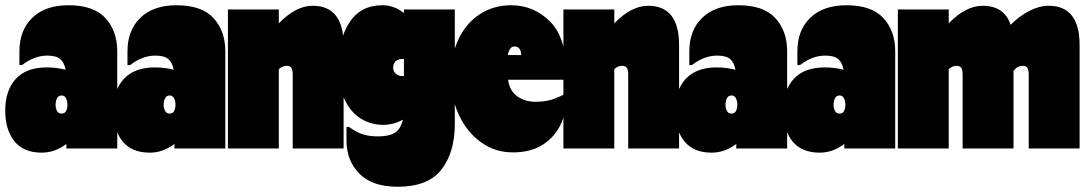

<svg xmlns="http://www.w3.org/2000/svg" viewBox="-40 -566 4141 732"><path d="M407 -370V0H213V-17Q169 16 119 16Q50 16 15 -27.5Q-20 -71 -20 -144Q-20 -222 20.5 -265.5Q61 -309 138 -309Q176 -309 210 -300Q205 -328 189.5 -341Q174 -354 140 -354Q91 -354 44 -318H34V-370Q34 -451 83.5 -498.5Q133 -546 221 -546Q317 -546 362 -497Q407 -448 407 -370ZM217 -167Q217 -181 211.5 -191.5Q206 -202 195 -202Q183 -202 177.5 -191.5Q172 -181 172 -166Q172 -153 177.5 -143Q183 -133 195 -133Q207 -133 212 -143Q217 -153 217 -167Z M819 -370V0H625V-17Q581 16 531 16Q462 16 427 -27.5Q392 -71 392 -144Q392 -222 432.5 -265.5Q473 -309 550 -309Q588 -309 622 -300Q617 -328 601.5 -341Q586 -354 552 -354Q503 -354 456 -318H446V-370Q446 -451 495.5 -498.5Q545 -546 633 -546Q729 -546 774 -497Q819 -448 819 -370ZM629 -167Q629 -181 623.5 -191.5Q618 -202 607 -202Q595 -202 589.5 -191.5Q584 -181 584 -166Q584 -153 589.5 -143Q595 -133 607 -133Q619 -133 624 -143Q629 -153 629 -167Z M1270 -394V0H1076V-282Q1076 -299 1071 -307Q1066 -315 1053 -315Q1036 -315 1023 -302V0H829V-530H1023V-477Q1088 -544 1152 -544Q1270 -544 1270 -394Z M1694 -530V-94Q1694 15 1643 80.5Q1592 146 1476 146Q1379 146 1330 96Q1281 46 1281 -30V-82H1291Q1315 -64 1340 -55Q1365 -46 1402 -46Q1443 -46 1465.5 -60Q1488 -74 1496 -110Q1461 -90 1421 -90Q1373 -90 1334 -115Q1295 -140 1272.5 -189.5Q1250 -239 1250 -309Q1250 -416 1292.5 -481Q1335 -546 1418 -546Q1463 -546 1500 -516V-530ZM1493 -276H1500V-341H1493Q1478 -341 1468.5 -332.5Q1459 -324 1459 -307Q1459 -294 1469 -285Q1479 -276 1493 -276Z M2123 -207Q2122 -149 2101 -99Q2080 -49 2033.5 -17Q1987 15 1915 15Q1848 15 1794 -23.5Q1740 -62 1709.5 -128Q1679 -194 1679 -275Q1679 -355 1708 -416.5Q1737 -478 1789.5 -512Q1842 -546 1908 -546Q1997 -546 2059.5 -481.5Q2122 -417 2122 -262H1897Q1903 -219 1932.5 -198.5Q1962 -178 2001 -178Q2030 -178 2053.5 -183.5Q2077 -189 2113 -207ZM1896 -356H1947Q1947 -371 1940.5 -380Q1934 -389 1922 -389Q1902 -389 1896 -356Z M2549 -394V0H2355V-282Q2355 -299 2350 -307Q2345 -315 2332 -315Q2315 -315 2302 -302V0H2108V-530H2302V-477Q2367 -544 2431 -544Q2549 -544 2549 -394Z M2961 -370V0H2767V-17Q2723 16 2673 16Q2604 16 2569 -27.5Q2534 -71 2534 -144Q2534 -222 2574.5 -265.5Q2615 -309 2692 -309Q2730 -309 2764 -300Q2759 -328 2743.5 -341Q2728 -354 2694 -354Q2645 -354 2598 -318H2588V-370Q2588 -451 2637.5 -498.5Q2687 -546 2775 -546Q2871 -546 2916 -497Q2961 -448 2961 -370ZM2771 -167Q2771 -181 2765.5 -191.5Q2760 -202 2749 -202Q2737 -202 2731.5 -191.5Q2726 -181 2726 -166Q2726 -153 2731.5 -143Q2737 -133 2749 -133Q2761 -133 2766 -143Q2771 -153 2771 -167Z M3373 -370V0H3179V-17Q3135 16 3085 16Q3016 16 2981 -27.5Q2946 -71 2946 -144Q2946 -222 2986.5 -265.5Q3027 -309 3104 -309Q3142 -309 3176 -300Q3171 -328 3155.5 -341Q3140 -354 3106 -354Q3057 -354 3010 -318H3000V-370Q3000 -451 3049.5 -498.5Q3099 -546 3187 -546Q3283 -546 3328 -497Q3373 -448 3373 -370ZM3183 -167Q3183 -181 3177.5 -191.5Q3172 -202 3161 -202Q3149 -202 3143.5 -191.5Q3138 -181 3138 -166Q3138 -153 3143.5 -143Q3149 -133 3161 -133Q3173 -133 3178 -143Q3183 -153 3183 -167Z M4076 -394V0H3882V-282Q3882 -299 3877 -307Q3872 -315 3859 -315Q3849 -315 3841 -311Q3833 -307 3824 -296V0H3630V-282Q3630 -299 3625 -307Q3620 -315 3607 -315Q3590 -315 3577 -302V0H3383V-530H3577V-477Q3642 -544 3706 -544Q3789 -544 3813 -471Q3845 -504 3883.5 -524Q3922 -544 3958 -544Q4076 -544 4076 -394Z"/></svg>

Font: FFF_tuoi-tre Black
Style: Regular
Weight: 900
Designer: bBox Type GmbH
Foundry: bBox Type GmbH
Version: Version 1.001